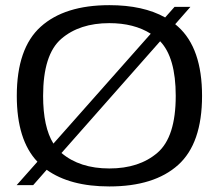

<svg xmlns="http://www.w3.org/2000/svg" viewBox="-20 -700 784 726"><path d="M43 0 121.5 -88.5Q43.5 -170.5 43.5 -337.5Q43.5 -517.5 134 -599Q224.5 -680.5 393.5 -680.5Q521.5 -680.5 604.5 -634L640 -674H700L642.5 -608.5Q648 -604 653.5 -599Q744 -517.5 744 -337.5Q744 -157.5 653.5 -76.2Q563 5 393.5 5Q244.5 5 156.5 -58L105.5 0ZM393.5 -63Q506.5 -63 575.5 -122.5Q644.5 -182 644.5 -337.5Q644.5 -482.5 585.5 -544L212.5 -121.5Q281.5 -63 393.5 -63ZM182 -157 550 -572.5Q486.5 -612.5 393.5 -612.5Q280.5 -612.5 211.8 -553.2Q143 -494 143 -337.5Q143 -219.5 182 -157Z"/></svg>

Font: Anybody ExtraExpanded
Style: Regular
Weight: 400
Width: 8
Designer: Tyler Finck
Foundry: Etcetera Type Company
Version: Version 1.010; ttfautohint (v1.8.3) -l 8 -r 50 -G 200 -x 14 